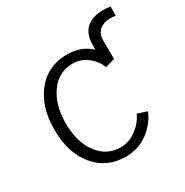

<svg xmlns="http://www.w3.org/2000/svg" viewBox="-151 -749 860 891"><g transform="rotate(-30 279.5 -303.5)"><path d="M398.4 -405.3Q397.5 -417 397.5 -505.9Q397.5 -625 523.4 -625Q532.2 -625 558.6 -622.1V-573.2Q543 -575.2 528.3 -575.2Q495.1 -575.2 472.7 -557.1Q450.2 -539.1 450.2 -502Q450.2 -429.7 451.2 -404.3ZM46.9 -256.8Q46.9 -377.9 107.4 -454.1Q168 -530.3 272.5 -530.3Q338.9 -530.3 386.7 -493.2Q434.6 -456.1 452.1 -403.3L400.4 -388.7Q384.8 -427.7 350.6 -454.1Q316.4 -480.5 272.5 -480.5Q197.3 -480.5 152.3 -417Q107.4 -353.5 107.4 -256.8Q107.4 -154.3 153.8 -93.3Q200.2 -32.2 272.5 -32.2Q319.3 -32.2 358.4 -61.5Q397.5 -90.8 415 -130.9L465.8 -114.3Q444.3 -59.6 392.6 -21Q340.8 17.6 272.5 17.6Q171.9 17.6 109.4 -57.1Q46.9 -131.8 46.9 -256.8Z"/></g></svg>

Font: Gothic A1 Light
Style: Regular
Weight: 300
Version: Version 2.50